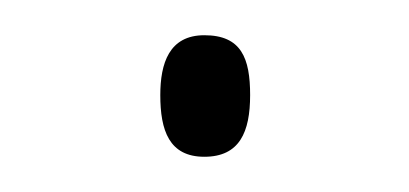

<svg xmlns="http://www.w3.org/2000/svg" viewBox="-20 -82 232 109"><path d="M71 -28C71 -8 76 7 96 7C116 7 122 -7 122 -28C122 -49 117 -62 96 -62C76 -62 71 -46 71 -28Z"/></svg>

Font: Noto Sans Lao UI Cond Thin
Style: Regular
Weight: 100
Width: 3
Designer: Monotype Design Team
Foundry: Monotype Imaging Inc.
Version: Version 2.000